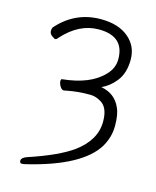

<svg xmlns="http://www.w3.org/2000/svg" viewBox="-128 -800 855 1049"><g transform="rotate(15 300.0 -275.5)"><path d="M122 158Q108 162 96.5 162Q85 162 85 147Q85 132 112 121Q282 65 363 6Q467 -71 467 -175Q467 -256 422 -281Q392 -299 361 -299Q339 -299 317 -298Q267 -295 215 -284Q203 -284 193.5 -300Q184 -316 184 -328.5Q184 -341 190 -341Q348 -357 421 -436Q459 -475 459 -526Q459 -656 315 -656Q204 -656 113 -555Q105 -543 95 -543Q94 -543 78.5 -553.5Q63 -564 63 -581Q63 -598 73 -607Q170 -713 312 -713Q410 -713 467.5 -665.5Q525 -618 525 -541Q525 -464 487 -417Q455 -376 409 -355Q489 -340 519 -270Q536 -235 536 -170Q536 -105 502 -48Q419 86 122 158Z"/></g></svg>

Font: LXGW Bright TC
Style: Regular
Weight: 400
Designer: Christian Thalmann (Catharsis Fonts)
Foundry: LXGW / Christian Thalmann (Catharsis Fonts) / Fontworks Inc.
Version: Version 5.501